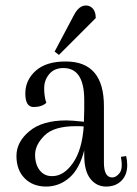

<svg xmlns="http://www.w3.org/2000/svg" viewBox="-20 -668 499 700"><path d="M169.9 -25.9Q211.9 -25.4 245.6 -73.2Q279.3 -121.1 285.2 -207Q275.4 -208 256.8 -208Q176.8 -208 142.6 -174.3Q108.4 -140.6 107.9 -104.5Q107.9 -68.4 125 -46.9Q142.1 -25.4 169.9 -25.9ZM287.1 -303.2Q287.1 -420.4 210.9 -419.9Q177.7 -419.9 159.2 -397.5Q140.6 -375 141.1 -345.2Q141.1 -315.4 148.9 -293Q131.8 -277.8 102.1 -277.8Q72.3 -278.3 72.3 -327.1Q72.3 -376 110.4 -410.2Q148.9 -444.3 220.2 -443.8Q359.4 -443.8 358.9 -279.8V-75.2Q358.9 -21 389.2 -21Q403.3 -21 416 -37.1Q428.7 -53.2 420.9 -96.2L439.9 -99.1Q443.8 -84 443.8 -65.9Q443.8 -29.8 422.4 -8.8Q401.4 12.2 366.2 12.2Q331.1 11.7 309.1 -16.6Q287.1 -44.9 287.1 -102.1V-120.1Q270 -52.2 232.9 -20Q195.8 12.2 147.5 12.2Q98.6 11.7 69.3 -18.6Q40 -48.8 40 -99.6Q40 -150.4 86.9 -189.5Q133.8 -229 222.2 -229Q241.2 -229 286.1 -224.1V-232.9L287.1 -268.1ZM293 -647.9Q307.6 -648.4 318.4 -636.7Q329.1 -625 329.1 -602.1L194.8 -467.8L179.2 -480L250 -613.8Q268.1 -647.9 293 -647.9Z"/></svg>

Font: Arapey-Regular
Style: Regular
Weight: 400
Designer: Eduardo Rodriguez Tunni
Foundry: Eduardo Rodriguez Tunni
Version: Version 1.002